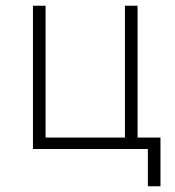

<svg xmlns="http://www.w3.org/2000/svg" viewBox="-20 -520 610 670"><path d="M496 0H95V-500H139V-40H416V-500H460V-40H540V130H496Z"/></svg>

Font: PT Root UI Light
Style: Regular
Weight: 300
Designer: Vitaly Kuzmin
Foundry: ParaType Ltd.
Version: Version 2.000G